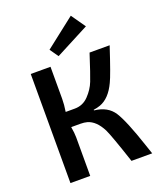

<svg xmlns="http://www.w3.org/2000/svg" viewBox="-167 -1037 952 1141"><g transform="rotate(-20 309.5 -467.0)"><path d="M483 -844 270 -733 232 -787 420 -934ZM357 -358Q442 -349 480 -289.5Q518 -230 575 -59Q588 -21 595 0H464Q405 -178 385 -220Q349 -291 296 -306Q278 -311 254 -311H196Q203 -271 203 -243V0H78V-690H203V-487Q203 -452 196 -407H254Q305 -407 341 -444.5Q377 -482 394 -525.5Q411 -569 446 -678Q449 -686 450 -690H577Q521 -519 501 -479Q461 -394 399 -372Q379 -365 357 -362Z"/></g></svg>

Font: Exo 2 Semi Bold
Style: Regular
Weight: 600
Designer: Natanael Gama
Version: Version 1.001;PS 001.001;hotconv 1.0.88;makeotf.lib2.5.64775